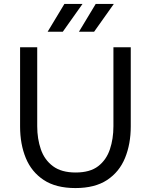

<svg xmlns="http://www.w3.org/2000/svg" viewBox="-20 -947 766 975"><path d="M363 8Q264 8 202 -33Q140 -74 111 -144.5Q82 -215 82 -305V-707H169V-306Q169 -242 187.5 -188.5Q206 -135 249 -103Q292 -71 364 -71Q437 -71 478.5 -103Q520 -135 538 -188.5Q556 -242 556 -306V-707H644V-305Q644 -216 615 -145Q586 -74 524 -33Q462 8 363 8ZM381 -786 466 -927H558L458 -786ZM222 -786 307 -927H399L299 -786Z"/></svg>

Font: Onest
Style: Regular
Weight: 400
Designer: Dmitri Voloshin, Andrey Kudryavtsev
Foundry: Dmitri Voloshin, Andrey Kudryavtsev
Version: Version 1.000;gftools[0.9.33]